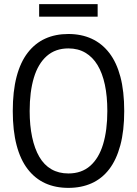

<svg xmlns="http://www.w3.org/2000/svg" viewBox="-20 -903 665 932"><path d="M312 9Q249 9 199.5 -13.5Q150 -36 114.5 -82Q79 -128 60.5 -198.5Q42 -269 42 -364Q42 -460 60.5 -530.5Q79 -601 114.5 -647Q150 -693 199.5 -715.5Q249 -738 312 -738Q375 -738 425 -715Q475 -692 510.5 -646Q546 -600 564.5 -530Q583 -460 583 -364Q583 -268 564 -197.5Q545 -127 510 -81.5Q475 -36 425 -13.5Q375 9 312 9ZM312 -61Q376 -61 418 -98Q460 -135 480.5 -203Q501 -271 501 -364Q501 -436 489 -492Q477 -548 453.5 -587Q430 -626 394.5 -647Q359 -668 312 -668Q249 -668 207 -631Q165 -594 144.5 -526Q124 -458 124 -364Q124 -294 136 -237.5Q148 -181 171 -141.5Q194 -102 229.5 -81.5Q265 -61 312 -61ZM170 -822V-883H454V-822Z"/></svg>

Font: Mona Sans SemiCondensed
Style: Regular
Weight: 400
Width: 4
Designer: Deni Anggara
Foundry: GitHub
Version: Version 2.000